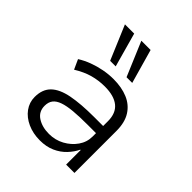

<svg xmlns="http://www.w3.org/2000/svg" viewBox="-208 -886 1027 1027"><g transform="rotate(45 305.5 -372.5)"><path d="M261 8Q209 8 167 -11Q125 -30 101 -63Q77 -96 77 -137Q77 -195 110.5 -227.5Q144 -260 211 -273Q278 -286 379 -286H459V-232H383Q321 -232 276.5 -228Q232 -224 203.5 -214Q175 -204 161.5 -186.5Q148 -169 148 -141Q148 -97 183.5 -74Q219 -51 271 -51Q318 -51 357.5 -72.5Q397 -94 421.5 -129Q446 -164 446 -206V-322Q446 -383 409.5 -412.5Q373 -442 303 -442Q257 -442 213.5 -430Q170 -418 123 -389L98 -444Q128 -463 163 -476Q198 -489 235 -496Q272 -503 308 -503Q370 -503 416.5 -483.5Q463 -464 489 -423Q515 -382 515 -318V0H452V-110H449Q435 -80 409 -52.5Q383 -25 346 -8.5Q309 8 261 8ZM350 -559 268 -753H338L393 -559ZM226 -559 144 -753H214L268 -559Z"/></g></svg>

Font: Nunito Sans 7pt Light
Style: Regular
Weight: 300
Designer: Vernon Adams
Foundry: Vernon Adams
Version: Version 3.101;gftools[0.9.27]